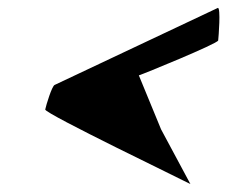

<svg xmlns="http://www.w3.org/2000/svg" viewBox="-20 -636 573 484"><path d="M94 -360C92 -350 450 -178 460 -172L386 -310L330 -446C338 -448 529 -526 530 -534C531 -542 537 -618 529 -616L118 -422C111 -420 96 -370 94 -360Z"/></svg>

Font: Ampere
Style: Ita
Weight: 400
Version: Version 1